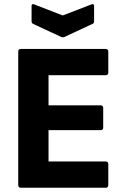

<svg xmlns="http://www.w3.org/2000/svg" viewBox="-20 -886 584 906"><path d="M79 0Q66 0 66 -13V-642Q66 -655 79 -655H478Q491 -655 491 -642V-543Q491 -531 478 -531H209V-389H454Q467 -389 467 -376V-284Q467 -272 454 -272H209V-124H478Q491 -124 491 -112V-13Q491 0 478 0ZM268 -712 137 -773Q129 -776 129 -786V-858Q129 -870 142 -865L276 -813L411 -865Q424 -870 424 -858V-786Q424 -776 416 -773L285 -712Q276 -708 268 -712Z"/></svg>

Font: Sofia Sans ExtraBold
Style: Regular
Weight: 800
Designer: Botio Nikoltchev, Ani Petrova
Foundry: lettersoup
Version: Version 4.101; ttfautohint (v1.8.4.7-5d5b)